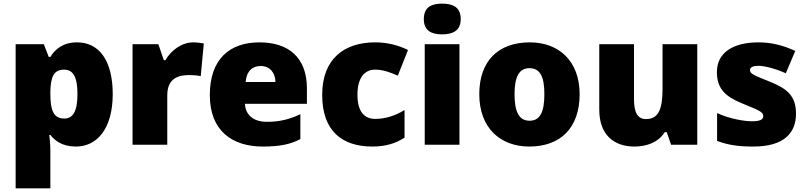

<svg xmlns="http://www.w3.org/2000/svg" viewBox="-20 -796 4438 1056"><path d="M404 -563C327 -563 284 -526 257 -483H248L221 -553H66V240H257V38C257 -1 254 -29 251 -54H257C281 -24 320 10 398 10C514 10 600 -89 600 -278C600 -462 526 -563 404 -563ZM332 -413C380 -413 406 -377 406 -280C406 -182 381 -144 333 -144C274 -144 257 -191 257 -279V-294C259 -373 276 -413 332 -413Z M1043 -563C980 -563 920 -519 890 -465H881L851 -553H709V0H900V-272C900 -372 971 -383 1019 -383C1054 -383 1071 -380 1084 -377L1101 -557C1090 -559 1064 -563 1043 -563Z M1407 -563C1244 -563 1134 -472 1134 -273C1134 -76 1258 10 1425 10C1521 10 1579 -3 1632 -31V-168C1571 -139 1517 -126 1448 -126C1370 -126 1330 -167 1327 -225H1668V-310C1668 -479 1568 -563 1407 -563ZM1414 -433C1466 -433 1494 -394 1495 -345H1331C1336 -406 1369 -433 1414 -433Z M2028 10C2104 10 2159 -9 2205 -39V-191C2156 -160 2099 -142 2044 -142C1986 -142 1946 -179 1946 -275C1946 -368 1985 -413 2043 -413C2085 -413 2122 -400 2168 -380L2224 -521C2172 -547 2111 -563 2043 -563C1876 -563 1752 -475 1752 -274C1752 -77 1860 10 2028 10Z M2412 -776C2356 -776 2311 -759 2311 -691C2311 -625 2356 -607 2412 -607C2467 -607 2514 -625 2514 -691C2514 -759 2467 -776 2412 -776ZM2507 -553H2316V0H2507Z M3168 -278C3168 -461 3053 -563 2894 -563C2721 -563 2616 -461 2616 -278C2616 -93 2731 10 2891 10C3063 10 3168 -93 3168 -278ZM2810 -278C2810 -372 2834 -421 2892 -421C2952 -421 2974 -372 2974 -278C2974 -183 2952 -132 2893 -132C2833 -132 2810 -183 2810 -278Z M3815 -553H3624V-311C3624 -201 3605 -141 3533 -141C3486 -141 3467 -179 3467 -251V-553H3276V-193C3276 -51 3360 10 3469 10C3537 10 3601 -13 3636 -69H3647L3671 0H3815Z M4358 -170C4358 -267 4312 -307 4216 -346C4124 -383 4105 -390 4105 -411C4105 -426 4122 -434 4152 -434C4185 -434 4247 -418 4302 -393L4354 -516C4285 -547 4224 -563 4151 -563C4014 -563 3923 -508 3923 -400C3923 -309 3968 -266 4060 -228C4153 -190 4178 -181 4178 -157C4178 -138 4159 -129 4116 -129C4074 -129 3994 -142 3924 -174V-21C3988 3 4045 10 4124 10C4292 10 4358 -65 4358 -170Z"/></svg>

Font: Noto Sans Malayalam Black
Style: Regular
Weight: 900
Designer: Jelle Bosma - Monotype Design Team
Foundry: Monotype Imaging Inc.
Version: Version 2.104